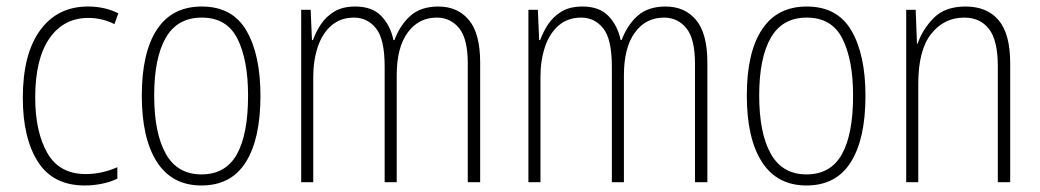

<svg xmlns="http://www.w3.org/2000/svg" viewBox="-20 -559 3191 589"><path d="M240 10Q143 10 96.5 -62.5Q50 -135 50 -259Q50 -393 103 -466Q156 -539 250 -539Q302 -539 343 -518L331 -485Q294 -504 251 -504Q175 -504 131.5 -441Q88 -378 88 -260Q88 -155 125 -90Q162 -25 243 -25Q292 -25 340 -46V-11Q320 -1 293.5 4.5Q267 10 240 10Z M779 -265Q779 -133 734 -61.5Q689 10 598 10Q508 10 461.5 -62Q415 -134 415 -266Q415 -398 461.5 -468.5Q508 -539 599 -539Q693 -539 736 -465Q779 -391 779 -265ZM453 -266Q453 -151 488.5 -87.5Q524 -24 598 -24Q672 -24 706.5 -85.5Q741 -147 741 -266Q741 -375 708.5 -440Q676 -505 599 -505Q524 -505 488.5 -443Q453 -381 453 -266Z M1325 -539Q1384 -539 1418.5 -497.5Q1453 -456 1453 -367V0H1415V-364Q1415 -440 1388.5 -472.5Q1362 -505 1320 -505Q1264 -505 1230.5 -459Q1197 -413 1197 -328V0H1160V-355Q1160 -439 1133.5 -472Q1107 -505 1066 -505Q1025 -505 997 -481Q969 -457 955 -415.5Q941 -374 941 -323V0H904V-529H933L937 -436H940Q949 -461 964.5 -484.5Q980 -508 1005.5 -523.5Q1031 -539 1070 -539Q1122 -539 1150 -509.5Q1178 -480 1187 -436H1190Q1207 -482 1239 -510.5Q1271 -539 1325 -539Z M2022 -539Q2081 -539 2115.5 -497.5Q2150 -456 2150 -367V0H2112V-364Q2112 -440 2085.5 -472.5Q2059 -505 2017 -505Q1961 -505 1927.5 -459Q1894 -413 1894 -328V0H1857V-355Q1857 -439 1830.5 -472Q1804 -505 1763 -505Q1722 -505 1694 -481Q1666 -457 1652 -415.5Q1638 -374 1638 -323V0H1601V-529H1630L1634 -436H1637Q1646 -461 1661.5 -484.5Q1677 -508 1702.5 -523.5Q1728 -539 1767 -539Q1819 -539 1847 -509.5Q1875 -480 1884 -436H1887Q1904 -482 1936 -510.5Q1968 -539 2022 -539Z M2635 -265Q2635 -133 2590 -61.5Q2545 10 2454 10Q2364 10 2317.5 -62Q2271 -134 2271 -266Q2271 -398 2317.5 -468.5Q2364 -539 2455 -539Q2549 -539 2592 -465Q2635 -391 2635 -265ZM2309 -266Q2309 -151 2344.5 -87.5Q2380 -24 2454 -24Q2528 -24 2562.5 -85.5Q2597 -147 2597 -266Q2597 -375 2564.5 -440Q2532 -505 2455 -505Q2380 -505 2344.5 -443Q2309 -381 2309 -266Z M2942 -539Q3008 -539 3043.5 -497Q3079 -455 3079 -365V0H3041V-356Q3041 -435 3014 -470Q2987 -505 2938 -505Q2876 -505 2836.5 -455Q2797 -405 2797 -302V0H2760V-529H2789L2793 -425H2795Q2810 -469 2844.5 -504Q2879 -539 2942 -539Z"/></svg>

Font: Noto Sans Arabic Cond ExtLt
Style: Regular
Weight: 200
Width: 3
Designer: Monotype Design Team, Nadine Chahine, Nizar Qandah and Khaled Hosny
Foundry: Monotype Imaging Inc.
Version: Version 2.012; ttfautohint (v1.8.4.7-5d5b)